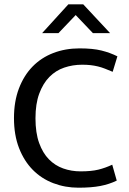

<svg xmlns="http://www.w3.org/2000/svg" viewBox="-20 -864 599 893"><path d="M355 -67Q405 -67 437.5 -75Q470 -83 502 -98L523 -24Q488 -7 446.5 1Q405 9 345 9Q283 9 228 -12Q173 -33 132.5 -74Q92 -115 68.5 -175.5Q45 -236 45 -315Q45 -392 68 -452.5Q91 -513 131.5 -554.5Q172 -596 228 -617.5Q284 -639 350 -639Q412 -639 452 -629Q492 -619 526 -602L504 -530Q485 -538 468.5 -544.5Q452 -551 435.5 -555Q419 -559 401.5 -561Q384 -563 362 -563Q318 -563 278.5 -549.5Q239 -536 209.5 -506Q180 -476 162.5 -428.5Q145 -381 145 -314Q145 -246 162 -199Q179 -152 207.5 -123Q236 -94 274 -80.5Q312 -67 355 -67ZM298 -844H367L492 -710H412L332 -794L252 -710H176Z"/></svg>

Font: Mukta Mahee
Style: Regular
Weight: 400
Designer: Shuchita Grover, Noopur Datye, Girish Dalvi, Yashodeep Gholap
Foundry: Ek Type
Version: Version 2.538;PS 1.000;hotconv 16.6.51;makeotf.lib2.5.65220;